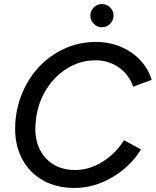

<svg xmlns="http://www.w3.org/2000/svg" viewBox="-20 -920 772 952"><path d="M55 -282Q55 -308 58 -335Q71 -441 126 -527Q181 -613 267.5 -662.5Q354 -712 456 -712Q522 -712 579 -688Q636 -664 676 -621Q716 -578 732 -524L640 -490Q621 -549 570 -585Q519 -621 455 -621Q380 -621 316.5 -583Q253 -545 211 -479Q169 -413 159 -332Q155 -298 155 -284Q155 -190 209 -133.5Q263 -77 354 -77Q423 -77 488.5 -118Q554 -159 595 -225L679 -179Q626 -93 536 -40.5Q446 12 350 12Q261 12 194.5 -25Q128 -62 91.5 -128.5Q55 -195 55 -282ZM428 -843Q428 -866 445 -883Q462 -900 485 -900Q509 -900 526 -883Q543 -866 543 -843Q543 -819 526 -802Q509 -785 485 -785Q462 -785 445 -802Q428 -819 428 -843Z"/></svg>

Font: Oak Sans Medium
Style: Italic
Weight: 500
Italic angle: -9.49998°
Foundry: Erik Kennedy, Walven
Version: Version 1.000